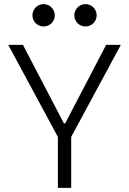

<svg xmlns="http://www.w3.org/2000/svg" viewBox="-20 -911 626 931"><path d="M260.7 0H325.2V-247.1L565.9 -693.4H494.6L295.9 -312.5H290L91.3 -693.4H20L260.7 -247.1ZM191.4 -782.7C221.2 -782.7 245.6 -806.6 245.6 -836.4C245.6 -866.7 221.2 -891.1 191.4 -891.1C161.6 -891.1 137.2 -866.7 137.2 -836.4C137.2 -806.6 161.6 -782.7 191.4 -782.7ZM394.5 -782.7C424.3 -782.7 448.7 -806.6 448.7 -836.4C448.7 -866.7 424.3 -891.1 394.5 -891.1C364.7 -891.1 340.3 -866.7 340.3 -836.4C340.3 -806.6 364.7 -782.7 394.5 -782.7Z"/></svg>

Font: Cascadia Mono Light
Style: Regular
Weight: 300
Monospace: yes
Designer: Aaron Bell
Foundry: Saja Typeworks
Version: Version 2404.023